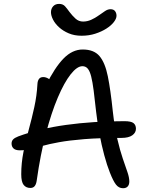

<svg xmlns="http://www.w3.org/2000/svg" viewBox="-20 -967 766 996"><path d="M403.2 -781.6Q366 -781.6 336.7 -794Q307.4 -806.4 286.6 -825.3Q265.8 -844.2 255.1 -865.2Q244.4 -886.2 244.4 -903.4Q244.4 -922 255.7 -934.4Q267 -946.8 286.6 -946.8Q306.6 -946.8 317.9 -933.8Q329.2 -920.8 340.8 -904.6Q355 -885.8 371.7 -870.5Q388.4 -855.2 411 -855.2Q432.2 -855.2 452.5 -864.1Q472.8 -873 494 -888.2Q509.8 -899.2 524.3 -909.2Q538.8 -919.2 553.2 -919.2Q569.2 -919.2 576.8 -909.3Q584.4 -899.4 584.4 -885.2Q584.4 -870.6 570.6 -852.6Q556.8 -834.6 531.9 -818.7Q507 -802.8 474.2 -792.2Q441.4 -781.6 403.2 -781.6ZM618.2 9.4Q596.2 9.4 581.6 -9.5Q567 -28.4 549.8 -72.4Q535.2 -108.8 520.9 -161.7Q506.6 -214.6 495.7 -273.6Q484.8 -332.6 478.8 -386Q471.8 -451.4 465.9 -497Q460 -542.6 453 -570.2Q446 -597.8 435.4 -610.7Q424.8 -623.6 407.4 -623.6Q379.8 -623.6 346.5 -581.4Q313.2 -539.2 279.9 -461Q246.6 -382.8 218 -273.8Q189.4 -164.8 170.6 -31.4Q168.2 -12.4 160.4 -2.2Q152.6 8 137.6 8Q115.2 8 102.7 -7.7Q90.2 -23.4 90.2 -63.2Q90.2 -121 101.7 -178.7Q113.2 -236.4 129.1 -294.2Q145 -352 158 -411.4Q171 -470.8 174.2 -531Q175 -547.6 182.2 -557.4Q189.4 -567.2 204 -567.2Q218 -567.2 231.2 -559.1Q244.4 -551 254.8 -534L218.2 -523.8Q264.2 -617 309.8 -663.6Q355.4 -710.2 409 -710.2Q467 -710.2 496 -676.2Q525 -642.2 539.3 -571.5Q553.6 -500.8 565.2 -389Q574.6 -305.8 588.7 -245.7Q602.8 -185.6 617.1 -144Q631.4 -102.4 641.1 -74.2Q650.8 -46 650.8 -25.4Q650.8 -9 642.5 0.2Q634.2 9.4 618.2 9.4ZM82.8 -187.2Q60.8 -187.2 50.4 -196.8Q40 -206.4 40 -222.4Q40 -235 47.8 -243.5Q55.6 -252 74.6 -259.4Q182.8 -299.6 322.8 -319Q462.8 -338.4 625.2 -338.4Q660.2 -338.4 672.7 -328.3Q685.2 -318.2 685.2 -299.2Q685.2 -278.6 666.2 -265.1Q647.2 -251.6 610.2 -251.6Q495.4 -251.6 417 -245.2Q338.6 -238.8 286.4 -229.3Q234.2 -219.8 199.2 -209.9Q164.2 -200 137.5 -193.6Q110.8 -187.2 82.8 -187.2Z"/></svg>

Font: Shantell Sans Light
Style: Regular
Weight: 300
Designer: Stephen Nixon, Anya Danilova, Shantell Martin
Foundry: Arrow Type
Version: Version 1.011;[c5ecc13dd]